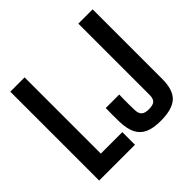

<svg xmlns="http://www.w3.org/2000/svg" viewBox="-191 -1006 1222 1222"><g transform="rotate(-45 419.5 -395.5)"><path d="M53.2 0V-800H181.9V-113.8H375.4V0ZM598.7 9.1Q532.9 9.1 491.9 -9.3Q450.9 -27.7 431 -67.8Q411.1 -107.9 409.2 -173Q408.6 -202.6 408.6 -234.9Q408.6 -267.2 409.2 -296.8H530.7Q530 -275.9 529.7 -251.8Q529.4 -227.6 529.7 -203.5Q530 -179.4 530.7 -158.5Q531.7 -124.8 547.3 -110.8Q562.9 -96.8 598.7 -96.8Q635.2 -96.8 650.5 -110.8Q665.7 -124.8 665.7 -158.5V-800H794.4V-173Q794.4 -75.2 749.1 -33.1Q703.8 9.1 598.7 9.1Z"/></g></svg>

Font: Big Shoulders Text SC Thin
Style: Regular
Weight: 100
Designer: Patric King
Foundry: XO Type Co
Version: Version 2.002